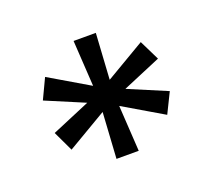

<svg xmlns="http://www.w3.org/2000/svg" viewBox="-70 -758 566 511"><g transform="rotate(-20 213.0 -503.0)"><path d="M244 -670H181L189 -540L77 -606L50 -549L159 -503L50 -457L77 -400L189 -466L181 -336H244L236 -466L348 -400L376 -457L267 -503L376 -549L348 -606L236 -540Z"/></g></svg>

Font: LT Wave Light
Style: Regular
Weight: 300
Designer: Daniel Lyons
Version: Version 2.5 (Glyphs App)